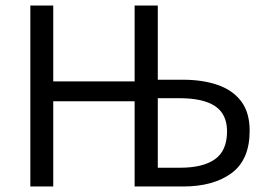

<svg xmlns="http://www.w3.org/2000/svg" viewBox="-20 -676 969 696"><path d="M90 0V-656H173V-381H468V-656H552V-387H643Q715 -387 769.5 -368Q824 -349 854.5 -308.5Q885 -268 885 -202Q885 -97 819.5 -48.5Q754 0 644 0H468V-309H173V0ZM552 -68H633Q716 -68 759.5 -99Q803 -130 803 -200Q803 -262 760 -291Q717 -320 631 -320H552Z"/></svg>

Font: .
Style: 
Weight: 400
Designer: Paul D. Hunt, Dalton Maag
Foundry: Dalton Maag Ltd
Version: Version 1.200